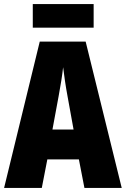

<svg xmlns="http://www.w3.org/2000/svg" viewBox="-20 -917 614 937"><path d="M437 -897H140V-782H437ZM392 0H574L398 -714H174L0 0H184L211 -139H365ZM310 -445 339 -285H236L266 -447C276 -500 284 -551 288 -589C293 -549 300 -498 310 -445Z"/></svg>

Font: Noto Sans Gujarati ExtraCondensed Black
Style: Regular
Weight: 900
Width: 2
Designer: Jelle Bosma - Monotype Design Team, Universal Thirst
Foundry: Monotype Imaging Inc.
Version: Version 2.106